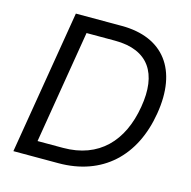

<svg xmlns="http://www.w3.org/2000/svg" viewBox="-106 -832 932 937"><g transform="rotate(15 359.5 -363.5)"><path d="M394.9 -727.3H163.4L42.6 0H269.9C491.5 0 636.4 -134.9 673.3 -359.4C711.6 -588.1 606.5 -727.3 394.9 -727.3ZM589.5 -370.7C559.7 -190.3 453.1 -78.1 272.7 -78.1H143.8L238.3 -649.1H382.1C552.6 -649.1 619.3 -544 589.5 -370.7Z"/></g></svg>

Font: TID UI
Style: Italic
Weight: 400
Italic angle: -9.39999°
Designer: The TID Project Authors
Foundry: Bakken & Bæck
Version: Version 1.001;hotconv 1.0.109;makeotfexe 2.5.65596